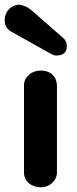

<svg xmlns="http://www.w3.org/2000/svg" viewBox="-36 -780 328 816"><path d="M96 -738C80 -751 63 -758 46 -760C13 -760 -16 -732 -16 -696C-16 -673 -7 -656 11 -646L179 -552C186 -549 192 -544 203 -544C233 -544 248 -557 248 -584C248 -598 243 -610 232 -619ZM138 16C175 16 206 -12 206 -48V-416C206 -452 181 -480 138 -480C95 -480 66 -451 66 -418V-46C66 -10 97 16 138 16Z"/></svg>

Font: Dongle
Style: Bold
Weight: 700
Designer: Yanghee Ryu
Foundry: Yanghee Ryu
Version: Version 2.000